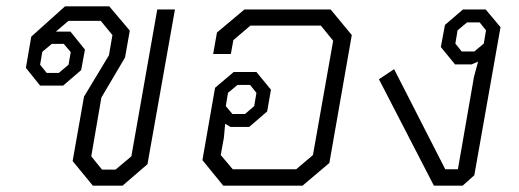

<svg xmlns="http://www.w3.org/2000/svg" viewBox="-20 -588 1645 608"><path d="M210 -78 246 -282 325 -413 336 -477 299 -522H197L157 -488H203L249 -431L237 -366L180 -317H107L62 -373L79 -472L186 -568H326L391 -491L376 -406L301 -279L269 -93L303 -51H346L396 -93L478 -558H534L447 -68L368 0H274ZM166 -357 197 -383 204 -423 182 -449H144L114 -424L107 -383L128 -357Z M621 -81 661 -310 720 -360H792L838 -304L826 -235L769 -186H710L693 -196L689 -152L679 -97L717 -52H918L971 -97L1035 -459L996 -507H773L719 -461L711 -417H655L667 -485L754 -558H1027L1094 -477L1023 -72L938 0H687ZM756 -227 785 -252 792 -294 772 -319H732L702 -294L695 -252L716 -227Z M1180 -337 1228 -369 1390 -52H1430L1481 -345L1494 -393L1473 -384H1421L1376 -439L1389 -509L1446 -558H1518L1565 -502L1482 -33L1445 0H1354ZM1482 -425 1512 -450 1519 -492 1499 -517H1459L1429 -492L1422 -450L1442 -425Z"/></svg>

Font: Chakra Petch Light
Style: Italic
Weight: 300
Italic angle: -10°
Designer: Katatrad Aksorn Co.,Ltd.
Foundry: Cadson Demak Co.,Ltd.
Version: Version 1.000; ttfautohint (v1.6)